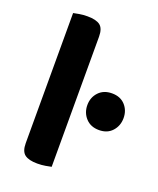

<svg xmlns="http://www.w3.org/2000/svg" viewBox="-127 -737 677 822"><g transform="rotate(20 211.5 -326.0)"><path d="M66 -264 205 -260V-1Q196 1 179 4Q162 7 142 7Q103 7 84.5 -7Q66 -21 66 -58ZM205 -188 66 -192V-651Q75 -653 92 -656Q109 -659 129 -659Q169 -659 187 -645Q205 -631 205 -594ZM258 -302Q258 -337 280.5 -361Q303 -385 341 -385Q379 -385 401 -361Q423 -337 423 -302Q423 -267 401 -242.5Q379 -218 341 -218Q303 -218 280.5 -242.5Q258 -267 258 -302Z"/></g></svg>

Font: BalooTamma2Bold
Style: Bold
Weight: 700
Designer: Divya Kowshik, Shuchita Grover and Ek Type
Foundry: Ek Type
Version: Version 1.700